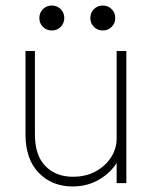

<svg xmlns="http://www.w3.org/2000/svg" viewBox="-20 -662 557 693"><path d="M243 11Q167 11 119.5 -38.5Q72 -88 72 -177V-478H106V-177Q106 -101 144 -62.5Q182 -24 243 -24Q290 -24 325.5 -43.5Q361 -63 381 -94.5Q401 -126 401 -161V-478H436V-1H401V-74Q379 -38 337 -13.5Q295 11 243 11ZM167 -552Q148 -552 135 -565Q122 -578 122 -597Q122 -616 135 -629Q148 -642 167 -642Q186 -642 199 -629Q212 -616 212 -597Q212 -578 199 -565Q186 -552 167 -552ZM351 -552Q332 -552 319 -565Q306 -578 306 -597Q306 -616 319 -629Q332 -642 351 -642Q370 -642 383 -629Q396 -616 396 -597Q396 -578 383 -565Q370 -552 351 -552Z"/></svg>

Font: Zen Kaku Gothic Antique Light
Style: Regular
Weight: 300
Designer: Yoshimichi Ohira
Foundry: Positype
Version: Version 1.001